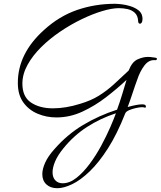

<svg xmlns="http://www.w3.org/2000/svg" viewBox="-20 -622 847 1012"><path d="M282 370Q246 370 224.5 350Q203 330 203 296Q203 269 218 235.5Q233 202 266 165Q334 87 417.5 37Q501 -13 597 -44Q611 -82 623 -121.5Q635 -161 647 -201Q598 -155 539 -109.5Q480 -64 414 -33.5Q348 -3 277 -3Q225 -3 178.5 -22.5Q132 -42 103 -82Q74 -122 74 -185Q74 -340 212 -464Q292 -537 386.5 -569.5Q481 -602 586 -602Q598 -602 620.5 -599.5Q643 -597 667 -589.5Q691 -582 709 -568.5Q727 -555 730 -534Q731 -530 731 -527Q731 -524 731 -521Q731 -509 727 -503Q723 -497 718 -497Q708 -497 708 -513Q706 -540 690.5 -554.5Q675 -569 652.5 -574Q630 -579 607 -579Q570 -579 518.5 -563.5Q467 -548 410 -520.5Q353 -493 297.5 -455.5Q242 -418 197 -373.5Q152 -329 125 -280Q98 -231 98 -181Q98 -112 143.5 -81.5Q189 -51 259 -51Q327 -51 403 -75Q460 -92 501 -117.5Q542 -143 579 -176.5Q616 -210 658 -250Q676 -296 705 -309Q734 -322 759 -322Q773 -322 784 -320Q795 -318 799 -318Q807 -317 807 -312Q807 -303 795 -305Q764 -307 741 -276.5Q718 -246 704 -204Q691 -169 679 -132Q667 -95 653 -58Q704 -72 729 -72Q741 -72 745 -69Q749 -66 749 -61Q749 -52 742 -55Q736 -57 729 -57Q716 -57 696 -52.5Q676 -48 660 -41Q644 -34 640 -24Q597 85 549 160Q501 235 452.5 281.5Q404 328 360 349Q316 370 282 370ZM310 344Q347 344 383 315.5Q419 287 452.5 242Q486 197 513.5 146Q541 95 561 49Q581 3 591 -25Q509 2 439 47Q369 92 314 160Q284 197 270.5 229Q257 261 257 286Q257 313 271.5 328.5Q286 344 310 344Z"/></svg>

Font: Allura
Style: Regular
Weight: 400
Designer: Robert E. Leuschke
Foundry: Robert E. Leuschke
Version: Version 1.110